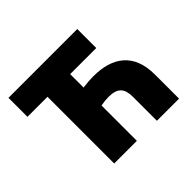

<svg xmlns="http://www.w3.org/2000/svg" viewBox="-152 -840 1030 1030"><g transform="rotate(-45 363.0 -325.0)"><path d="M176 0H348V-268C368 -272 388 -274 408 -274C476 -274 500 -244 500 -182V0H668V-182C668 -344 572 -410 427 -410C400 -410 378 -408 348 -404V-506H546V-650H24V-506H176Z"/></g></svg>

Font: Source Sans Pro Black
Style: Regular
Weight: 900
Designer: Paul D. Hunt
Foundry: Adobe Systems Incorporated
Version: Version 3.006;hotconv 1.0.111;makeotfexe 2.5.65597